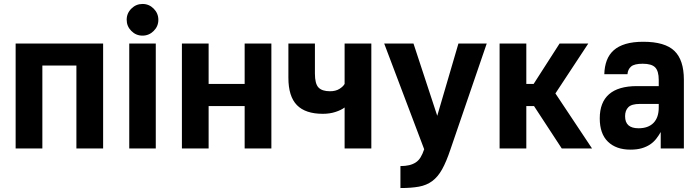

<svg xmlns="http://www.w3.org/2000/svg" viewBox="-20 -750 3529 970"><path d="M59 -530H501V0H366V-419H194V0H59Z M633 -530H767V0H633ZM699.8 -570Q667 -570 643.5 -593.7Q620 -617.3 620 -650.2Q620 -683 643.7 -706.5Q667.3 -730 700.2 -730Q733 -730 756.5 -706.3Q780 -682.7 780 -649.8Q780 -617 756.3 -593.5Q732.7 -570 699.8 -570Z M899 -530H1034V-326H1216V-530H1351V0H1216V-214H1034V0H899Z M1721 -207Q1704 -194 1675 -184.5Q1646 -175 1611 -175Q1523 -175 1480 -219Q1437 -263 1437 -357V-530H1571V-378Q1571 -327 1589 -308Q1607 -289 1647 -289Q1676 -289 1695 -301Q1714 -313 1721 -326V-530H1856V0H1721Z M2003 89Q2028 89 2047 84.5Q2066 80 2080.5 70.5Q2095 61 2105 44.5Q2115 28 2123 4L1921 -530H2069L2189 -165L2296 -530H2439L2256 4Q2235 67 2213.5 105.5Q2192 144 2163.5 165Q2135 186 2096.5 193Q2058 200 2003 200Z M2504 -530H2639V-326H2676L2807 -530H2952L2786 -278L2971 0H2818L2678 -214H2639V0H2504Z M3165 6Q3093 6 3051.5 -34Q3010 -74 3010 -152Q3010 -233 3057 -274Q3104 -315 3198 -315H3308V-346Q3308 -391 3290 -409.5Q3272 -428 3227 -428Q3185 -428 3168.5 -414Q3152 -400 3150 -375H3033Q3034 -414 3045.5 -444.5Q3057 -475 3080.5 -496Q3104 -517 3141 -528Q3178 -539 3230 -539Q3339 -539 3387 -493Q3435 -447 3435 -347V0H3318V-83Q3308 -65 3295 -48.5Q3282 -32 3264 -20Q3246 -8 3222 -1Q3198 6 3165 6ZM3206 -102Q3255 -102 3281.5 -129Q3308 -156 3308 -207V-225H3213Q3171 -225 3154.5 -208.5Q3138 -192 3138 -163Q3138 -132 3155 -117Q3172 -102 3206 -102Z"/></svg>

Font: Golos UI VF
Style: Regular
Weight: 400
Designer: A.Korolkova, Vitaly Kuzmin
Foundry: ParaType Ltd
Version: Version 2.000